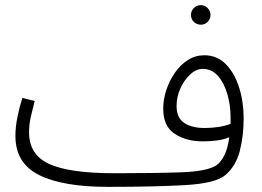

<svg xmlns="http://www.w3.org/2000/svg" viewBox="-20 -706 1018 747"><path d="M400 21Q224 21 132 -25Q40 -71 40 -177Q40 -212 48 -251.5Q56 -291 67 -325L115 -313Q108 -287 100.5 -254.5Q93 -222 93 -191Q93 -104 171.5 -68Q250 -32 426 -32Q578 -32 682 -35.5Q786 -39 822 -63Q840 -76 853 -102Q866 -128 872 -172Q851 -163 824.5 -159.5Q798 -156 769 -156Q704 -156 659.5 -185.5Q615 -215 615 -283Q615 -319 627 -355.5Q639 -392 660.5 -423Q682 -454 711 -472.5Q740 -491 775 -491Q825 -491 859 -456Q893 -421 910.5 -365Q928 -309 928 -245Q928 -178 913 -119Q898 -60 857 -25Q820 7 703 14Q586 21 400 21ZM667 -294Q667 -247 697 -227.5Q727 -208 776 -208Q804 -208 830 -212Q856 -216 877 -224Q877 -237 877 -251Q877 -297 864.5 -340Q852 -383 828 -410.5Q804 -438 769 -438Q743 -438 719.5 -416Q696 -394 681.5 -361.5Q667 -329 667 -294ZM762 -610Q745 -610 734 -621Q723 -632 723 -648Q723 -663 734 -674.5Q745 -686 762 -686Q777 -686 788 -674.5Q799 -663 799 -648Q799 -632 788 -621Q777 -610 762 -610Z"/></svg>

Font: Noto Sans Arabic Light
Style: Regular
Weight: 300
Designer: Monotype Design Team, Nadine Chahine, Nizar Qandah and Khaled Hosny
Foundry: Monotype Imaging Inc.
Version: Version 2.012; ttfautohint (v1.8.4.7-5d5b)